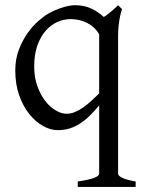

<svg xmlns="http://www.w3.org/2000/svg" viewBox="-20 -489 555 743"><path d="M237.8 -48.8Q254.4 -48.8 270.5 -55.7Q286.6 -62.5 302.2 -73.5Q317.9 -84.5 333.3 -98.6Q348.6 -112.8 363.8 -127.4V-356.4Q347.7 -384.3 318.4 -399.7Q289.1 -415 253.9 -415Q226.6 -415 201.2 -403.6Q175.8 -392.1 156 -369.1Q136.2 -346.2 124.3 -312Q112.3 -277.8 112.3 -231.9Q112.3 -190.4 124.3 -156.5Q136.2 -122.6 154.8 -98.6Q173.3 -74.7 195.6 -61.8Q217.8 -48.8 237.8 -48.8ZM280.8 234.4V213.4Q326.7 206.5 345.2 199Q363.8 191.4 363.8 183.1V-81.1Q345.2 -58.6 327.1 -41Q309.1 -23.4 289.8 -11Q270.5 1.5 249.3 8.1Q228 14.6 203.1 14.6Q175.8 14.6 147 -1.2Q118.2 -17.1 94 -46.9Q69.8 -76.7 54.4 -119.6Q39.1 -162.6 39.1 -216.8Q39.1 -259.8 52.7 -295.9Q66.4 -332 86.2 -360.1Q106 -388.2 128.4 -407.7Q150.9 -427.2 168 -437Q195.8 -452.1 223.1 -460.4Q250.5 -468.8 269 -468.8Q282.2 -468.8 295.4 -467Q308.6 -465.3 322.3 -460.4Q335.9 -455.6 350.6 -446.8Q365.2 -438 381.8 -423.3Q389.2 -427.7 397 -433.8Q404.8 -439.9 412.1 -446Q419.4 -452.1 426 -458.3Q432.6 -464.4 437 -468.8L452.1 -454.1Q447.8 -440.4 444.3 -424.3Q441.4 -410.2 439.2 -391.1Q437 -372.1 437 -350.1V183.1Q437 190.9 452.1 198.7Q467.3 206.5 504.9 213.4V234.4Z"/></svg>

Font: Gentium Plus CyrE
Style: Regular
Weight: 400
Designer: J. Victor Gaultney, Annie Olsen, Iska Routamaa, Becca Hirsbrunner
Foundry: SIL International
Version: Version 5.000